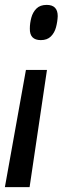

<svg xmlns="http://www.w3.org/2000/svg" viewBox="-70 -565 256 785"><path d="M122 -279 51 200H-50L36 -279ZM166 -499Q165 -476 159 -453.5Q153 -431 138 -416Q123 -401 97 -401Q51 -401 52 -448Q52 -470 58 -492.5Q64 -515 79 -530Q94 -545 121 -545Q166 -545 166 -499Z"/></svg>

Font: Georama Extra Condensed SemiBold
Style: Italic
Weight: 600
Width: 2
Italic angle: -9°
Designer: Jean-Baptiste Levee
Foundry: Production Type
Version: Version 1.000